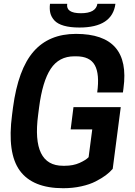

<svg xmlns="http://www.w3.org/2000/svg" viewBox="-20 -970 704 1003"><path d="M395 -826.2Q346.7 -826.2 313.7 -835.7Q280.8 -845.2 264.4 -863Q248 -880.9 242.9 -901.9Q237.8 -922.9 241.2 -950.2H331.1Q323.2 -900.9 402.8 -900.9Q481 -900.9 488.8 -950.2H583Q566.9 -826.2 395 -826.2ZM310.1 13.2Q150.9 13.2 83.7 -78.4Q16.6 -169.9 43 -370.1L47.9 -408.2Q74.7 -608.4 155.3 -700.7Q235.8 -793 377 -793Q664.1 -793 625 -508.8L622.1 -486.8H487.8Q501 -583 475.3 -629.4Q449.7 -675.8 377.9 -675.8H368.2Q288.1 -675.8 244.9 -610.4Q201.7 -544.9 184.1 -408.2L179.2 -370.1Q144 -104 309.1 -104H318.8Q362.3 -104 395.5 -118.9Q428.7 -133.8 442.9 -148.9L461.9 -293.9H349.1L363.8 -410.2H610.8L568.8 -87.9Q553.7 -70.3 532.5 -54.4Q511.2 -38.6 480 -22.5Q448.7 -6.3 404.5 3.4Q360.4 13.2 310.1 13.2Z"/></svg>

Font: Cooper Hewitt
Style: Semibold Italic
Weight: 710
Designer: Village Type and Design LLC
Foundry: Cooper Hewitt Smithsonian Design Museum
Version: 1.000